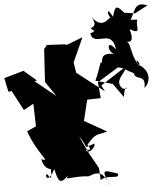

<svg xmlns="http://www.w3.org/2000/svg" viewBox="-71 -883 730 892"><path d="M101 -509 38 -554 -51 -520 -32 -457 -17 -460 40 -372 84 -401 96 -296 55 -273C102 -169 170 -125 121 -144C137 -79 194 -99 161 -109C164 -116 178 -22 151 -72C131 -80 150 -18 181 -98C206 -16 217 -41 248 -69C222 -39 263 -66 342 -64C391 -92 415 -77 445 -11C398 -100 402 -94 476 -77C490 -47 426 -75 397 -46L389 -102L341 -173L297 -248C347 -193 308 -191 367 -216C377 -200 329 -152 324 -198C316 -187 341 -180 334 -188C359 -175 339 -224 331 -204C375 -269 377 -252 427 -272L319 -321L334 -420L397 -427L384 -501L477 -570L503 -566L400 -486L416 -459C372 -488 327 -516 283 -545L271 -593L312 -710L241 -675L228 -677L147 -674L134 -655L138 -502L191 -437L89 -506ZM506 -824C465 -866 463 -848 454 -805C420 -860 429 -809 442 -803C428 -791 400 -749 354 -805C398 -743 321 -762 368 -740C344 -717 344 -743 355 -712C386 -678 449 -746 468 -653C420 -708 427 -637 463 -632C377 -642 416 -586 396 -592C371 -488 361 -487 373 -508L453 -493L505 -432C506 -505 538 -462 498 -472C449 -513 534 -556 506 -579C493 -587 473 -572 551 -543C558 -505 609 -544 600 -474C623 -496 637 -550 572 -583C546 -619 586 -593 575 -577C540 -620 537 -673 524 -685C500 -700 565 -662 531 -747C593 -720 556 -761 567 -792C507 -788 524 -801 506 -777C566 -775 528 -887 614 -858L556 -821Z"/></svg>

Font: Hussar Lance
Style: ExBd
Weight: 700
Foundry: Cannot Into Space Fonts, PlusOne Fonts
Version: Version 2.270